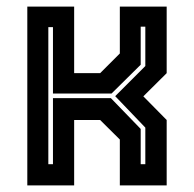

<svg xmlns="http://www.w3.org/2000/svg" viewBox="-20 -560 586 580"><path d="M62.5 0V-540H204V-339H282.5L342 -398.5V-540H483.5V-339L413 -269L483.5 -197.5V0H342V-138.5L282.5 -197.5H204V0ZM126 -64H140V-263.5H315L405 -170.5V-64H419V-174.5L328 -269.5L419 -360.5V-479.5H405V-364.5L317 -277.5H140V-478H126Z"/></svg>

Font: Tourney Thin
Style: Regular
Weight: 100
Designer: Tyler Finck
Foundry: Etcetera Type Co
Version: Version 1.015